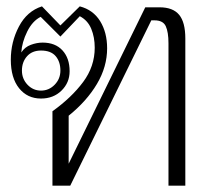

<svg xmlns="http://www.w3.org/2000/svg" viewBox="-20 -584 667 604"><path d="M145 -234Q205 -277 241.5 -326Q278 -375 278 -434Q278 -467 267 -493.5Q256 -520 231 -533L170 -469L108 -531Q82 -518 65.5 -484.5Q49 -451 47 -419Q58 -436 77 -443Q96 -450 114 -450Q154 -450 176.5 -425.5Q199 -401 199 -360Q199 -324 173.5 -299Q148 -274 109 -274Q66 -274 40 -306.5Q14 -339 14 -396Q14 -452 39.5 -500.5Q65 -549 112 -564L170 -504L231 -564Q273 -553 295 -517.5Q317 -482 317 -432Q317 -374 285 -320Q253 -266 196 -220V-69L437 -561H482Q524 -561 543.5 -537.5Q563 -514 563 -463V0H510V-448Q510 -483 501.5 -501.5Q493 -520 466 -520H456L201 0H145ZM170 -362Q170 -390 155 -407.5Q140 -425 109 -425Q81 -425 65 -407Q49 -389 49 -362Q49 -336 66.5 -317.5Q84 -299 109 -299Q134 -299 152 -317.5Q170 -336 170 -362Z"/></svg>

Font: Taviraj ExtraLight
Style: Regular
Weight: 275
Designer: Katatrad Team
Foundry: CadsonDemak
Version: Version 1.001